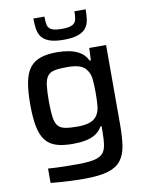

<svg xmlns="http://www.w3.org/2000/svg" viewBox="-100 -798 829 1077"><g transform="rotate(-10 315.0 -259.5)"><path d="M291 208Q256 208 220 206.5Q184 205 152.5 202.5Q121 200 101 198V116Q122 118 151 119Q180 120 210.5 120.5Q241 121 266 121Q325 121 359.5 114Q394 107 411 90Q428 73 433 41Q438 9 438 -41V-66H432Q417 -39 392 -23.5Q367 -8 334.5 -2Q302 4 262 4Q206 4 168.5 -8Q131 -20 108 -49Q85 -78 75 -128.5Q65 -179 65 -255Q65 -331 75 -382Q85 -433 108 -462.5Q131 -492 169 -505Q207 -518 262 -518Q296 -518 330 -512Q364 -506 392 -489.5Q420 -473 436 -440H443L446 -510H542V-62Q542 11 534.5 62Q527 113 502 145.5Q477 178 427 193Q377 208 291 208ZM305 -87Q350 -87 377.5 -97.5Q405 -108 418 -129Q432 -150 435 -181.5Q438 -213 438 -256Q438 -299 435 -331Q432 -363 418 -383Q405 -406 377.5 -416Q350 -426 305 -426Q260 -426 233.5 -420.5Q207 -415 193.5 -397.5Q180 -380 175.5 -346.5Q171 -313 171 -256Q171 -200 175.5 -166Q180 -132 193.5 -115Q207 -98 233.5 -92.5Q260 -87 305 -87ZM314 -580Q263 -580 233 -591Q203 -602 188.5 -621.5Q174 -641 170 -668Q166 -695 166 -727H229Q229 -700 232.5 -681Q236 -662 254 -652Q272 -642 314 -642Q356 -642 374 -652Q392 -662 396 -681Q400 -700 400 -727H464Q464 -695 460 -668Q456 -641 441 -621.5Q426 -602 396 -591Q366 -580 314 -580Z"/></g></svg>

Font: Saira SemiExpanded Medium
Style: Regular
Weight: 500
Width: 6
Designer: Hector Gatti with collaboration of the Omnibus-Type team
Foundry: Omnibus-Type
Version: Version 1.101